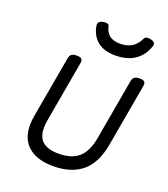

<svg xmlns="http://www.w3.org/2000/svg" viewBox="-147 -906 893 1020"><g transform="rotate(20 300.0 -395.5)"><path d="M545.4 -584.5Q525.9 -584.5 516.4 -577.1Q506.8 -569.8 503.9 -552.7L443.8 -211.4Q429.7 -131.3 389.2 -96.4Q348.6 -61.5 276.9 -61.5Q216.8 -61.5 186.8 -86.2Q156.7 -110.8 156.7 -165.5Q156.7 -183.1 161.6 -212.4L221.7 -552.7Q224.6 -569.8 217.8 -577.1Q210.9 -584.5 190.9 -584.5H189.9Q170.4 -584.5 160.9 -577.1Q151.4 -569.8 148.4 -552.7L87.4 -207.5Q82 -177.7 82 -154.3Q82 -73.2 132.1 -31.2Q182.1 10.7 271 10.7Q373 10.7 434.1 -39.6Q495.1 -89.8 514.2 -197.3L577.1 -552.7Q580.1 -569.8 573.2 -577.1Q566.4 -584.5 546.4 -584.5ZM492.7 -790Q461.4 -722.2 384.3 -722.2Q345.2 -722.2 323.7 -738.8Q302.2 -755.4 294.4 -790Q291 -805.7 260.3 -800.3Q230 -794.4 233.4 -770.5Q241.7 -716.8 278.8 -685.8Q315.9 -654.8 379.9 -654.8Q447.8 -654.8 491.2 -684.8Q534.7 -714.8 552.7 -770.5Q560.1 -793.5 528.8 -800.3Q500.5 -806.6 492.7 -790Z"/></g></svg>

Font: Courier Prime Sans
Style: Regular
Weight: 300
Italic angle: -10°
Designer: Alan Dague-Greene
Foundry: Quote-Unquote Apps
Version: Version 3.23